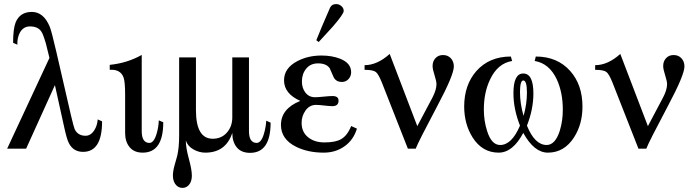

<svg xmlns="http://www.w3.org/2000/svg" viewBox="-20 -731 3408 944"><path d="M481.9 -134.3Q481.9 16.1 388.2 15.6Q340.8 15.6 318.8 -26.9Q308.6 -44.9 294.4 -111.3L250 -312.5L108.4 0H15.1L223.1 -446.3Q217.8 -470.2 205.6 -517.1Q191.4 -565.4 182.6 -576.7Q166 -601.1 127.4 -601.1Q95.2 -601.1 78.1 -571.3Q64 -545.4 65.4 -511.2L44.4 -520.5Q44.4 -589.4 57.1 -621.6Q78.6 -672.4 136.7 -672.4Q194.3 -672.4 224.6 -599.6Q233.4 -578.1 256.8 -477.1L329.1 -163.1Q342.8 -105.5 347.2 -95.7Q362.8 -63.5 400.9 -63.5Q426.8 -63.5 444.3 -91.8Q458.5 -114.7 460.4 -144Z M782.7 -129.9Q782.7 19.5 681.6 19.5Q639.6 19.5 617.4 -7.3Q595.2 -34.2 595.2 -76.7V-265.1Q595.2 -329.1 587.4 -350.6Q571.8 -391.6 519.5 -387.7V-412.1Q606 -420.9 676.8 -460.9V-86.9Q676.8 -28.3 714.8 -28.3Q736.8 -28.3 750.5 -75.2Q759.8 -107.4 760.7 -139.2Z M1310.5 -127.9Q1310.5 21 1209 20.5Q1166.5 20.5 1144.3 -6.3Q1122.1 -33.2 1122.1 -77.6Q1090.3 19.5 989.3 19.5Q959 19.5 930.7 3.4Q902.3 -12.7 893.6 -40.5Q893.6 -4.9 908.4 49.1Q923.3 103 923.3 132.8Q923.3 156.7 912.6 173.3Q898.9 192.9 877 192.9Q855 192.9 841.3 173.3Q830.1 156.7 830.1 132.8Q830.1 111.3 837.9 83Q845.2 58.6 851.6 34.2Q860.8 -6.8 860.8 -64.9V-448.7H943.4V-189.9Q943.4 -49.3 1025.4 -48.8Q1068.8 -48.8 1095.5 -79.1Q1122.1 -109.4 1122.1 -153.3V-448.7H1204.1V-86.4Q1204.1 -28.8 1241.7 -28.3Q1264.6 -28.3 1277.8 -73.7Q1287.1 -104.5 1289.1 -137.7Z M1734.9 -98.6Q1718.3 -43.5 1674.3 -12Q1630.4 19.5 1571.8 19.5Q1494.1 19.5 1436 -9.3Q1361.8 -45.9 1361.3 -116.2Q1361.3 -196.8 1456.5 -234.9Q1376.5 -270.5 1376.5 -335.9Q1376.5 -396 1441.4 -430.2Q1494.6 -458 1560.1 -458Q1612.3 -458 1651.9 -442.4Q1706.5 -420.9 1706.5 -376Q1706.5 -356.9 1693.8 -342.5Q1681.2 -328.1 1661.1 -328.1Q1631.8 -328.1 1620.1 -352.1Q1610.8 -373.5 1601.1 -395.5Q1584.5 -419.4 1543.5 -419.4Q1506.8 -419.4 1485.6 -393.6Q1464.4 -367.7 1464.4 -330.6Q1464.4 -299.8 1480 -277.8Q1497.6 -253.4 1527.8 -252.9Q1543 -252.9 1571.8 -255.9Q1600.6 -258.8 1614.7 -258.8Q1645 -258.8 1644.5 -235.8Q1644.5 -209 1613.8 -209Q1601.1 -209 1574.2 -212.2Q1547.4 -215.3 1533.7 -215.3Q1502 -215.3 1482.4 -188Q1462.9 -160.6 1462.9 -127.4Q1462.9 -80.6 1496.6 -54.7Q1527.3 -30.8 1575.2 -30.8Q1629.9 -30.8 1657.2 -46.9Q1688 -64.5 1706.5 -111.3ZM1669.9 -677.2Q1669.9 -662.1 1616.7 -600.6Q1582 -562.5 1546.9 -524.4L1535.2 -533.2Q1556.6 -587.9 1603 -693.8Q1611.8 -711.4 1633.3 -710.9Q1647 -710.9 1658.4 -701.2Q1669.9 -691.4 1669.9 -677.2Z M2211.4 -404.3Q2211.4 -362.3 2129.9 -209.5Q2035.2 -30.8 2023.9 0H1985.4L1857.9 -324.2Q1841.3 -366.2 1827.9 -377Q1814.5 -387.7 1772.5 -387.7V-410.6Q1834.5 -410.6 1896 -465.8L2031.7 -110.8L2106 -251Q2125.5 -288.1 2126 -316.4Q2126 -332 2116.5 -361.3Q2106.9 -390.6 2106.9 -406.7Q2106.9 -429.7 2121.1 -445.1Q2135.3 -460.4 2158.2 -460.4Q2182.1 -460.4 2196.8 -444.3Q2211.4 -428.2 2211.4 -404.3Z M2843.8 -207Q2843.8 -120.6 2802.7 -56.2Q2754.4 19.5 2673.8 19.5Q2606 19.5 2552.7 -77.6Q2501.5 19.5 2431.6 19.5Q2351.1 19.5 2303.7 -55.2Q2262.7 -120.1 2262.2 -206.5Q2262.2 -313.5 2322.3 -381.8Q2385.7 -453.1 2491.7 -453.1L2498 -431.2Q2426.3 -419.4 2389.2 -339.4Q2358.9 -275.9 2358.9 -192.4Q2358.9 -137.7 2374.5 -88.4Q2396 -18.1 2439 -18.1Q2496.1 -18.1 2536.6 -113.3Q2504.4 -194.8 2504.4 -272.9Q2504.4 -369.6 2552.7 -369.6Q2602.5 -369.6 2602.5 -271.5Q2602.5 -193.8 2570.8 -113.3Q2608.9 -18.6 2667.5 -18.1Q2710 -18.1 2732.4 -88.4Q2747.6 -138.2 2747.1 -192.9Q2747.1 -275.9 2717.8 -340.3Q2680.7 -419.4 2608.9 -431.2L2614.3 -453.1Q2720.2 -453.1 2783.7 -381.8Q2843.8 -314 2843.8 -207ZM2570.8 -275.4Q2570.8 -335.4 2552.7 -335.4Q2537.1 -335.4 2536.6 -279.3Q2536.6 -221.7 2554.2 -161.1Q2570.8 -220.2 2570.8 -275.4Z M3345.2 -404.3Q3345.2 -362.3 3263.7 -209.5Q3168.9 -30.8 3157.7 0H3119.1L2991.7 -324.2Q2975.1 -366.2 2961.7 -377Q2948.2 -387.7 2906.2 -387.7V-410.6Q2968.3 -410.6 3029.8 -465.8L3165.5 -110.8L3239.7 -251Q3259.3 -288.1 3259.8 -316.4Q3259.8 -332 3250.2 -361.3Q3240.7 -390.6 3240.7 -406.7Q3240.7 -429.7 3254.9 -445.1Q3269 -460.4 3292 -460.4Q3315.9 -460.4 3330.6 -444.3Q3345.2 -428.2 3345.2 -404.3Z"/></svg>

Font: Accordance
Style: Regular
Weight: 400
Version: Version 1.1 (build May 11, 2018) Miklal Software Solutions, 